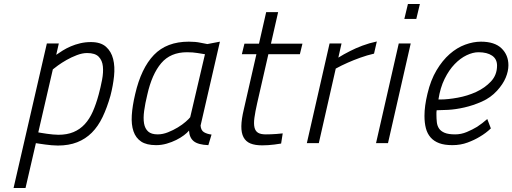

<svg xmlns="http://www.w3.org/2000/svg" viewBox="-20 -718 2570 963"><path d="M270 12Q255 12 239 10.5Q223 9 207.5 7Q192 5 179.5 3Q167 1 160 0L108 225H48L215 -500H275L262 -443Q276 -453 294.5 -464.5Q313 -476 335 -485.5Q357 -495 382.5 -501Q408 -507 436 -507Q485 -507 511.5 -483.5Q538 -460 547.5 -422Q557 -384 552 -336Q547 -288 534 -238Q517 -178 494.5 -131Q472 -84 440.5 -52.5Q409 -21 367 -4.5Q325 12 270 12ZM417 -452Q393 -452 365.5 -441.5Q338 -431 313.5 -417Q289 -403 270.5 -389.5Q252 -376 245 -370L172 -54Q178 -53 189.5 -51Q201 -49 215.5 -47Q230 -45 245.5 -43.5Q261 -42 273 -42Q316 -42 348.5 -55.5Q381 -69 405 -95Q429 -121 445.5 -158.5Q462 -196 475 -244Q485 -281 492 -318Q499 -355 496 -385Q493 -415 475 -433.5Q457 -452 417 -452Z M986 -88Q988 -64 1003 -55Q1018 -46 1041 -43L1025 10Q974 8 952 -9.5Q930 -27 928 -63Q919 -52 902.5 -39.5Q886 -27 864 -16Q842 -5 816 2.5Q790 10 763 10Q715 10 688 -8Q661 -26 649.5 -59.5Q638 -93 641 -140Q644 -187 658 -246Q688 -376 752 -442.5Q816 -509 927 -509Q961 -509 984 -504Q1007 -499 1020 -497L1083 -509ZM771 -44Q796 -44 822.5 -54.5Q849 -65 872 -79Q895 -93 911.5 -107.5Q928 -122 934 -130L1008 -446Q994 -448 971 -452Q948 -456 918 -456Q835 -456 788.5 -401Q742 -346 719 -244Q708 -199 703 -162Q698 -125 702.5 -99Q707 -73 723 -58.5Q739 -44 771 -44Z M1326 -446 1270 -201Q1260 -157 1256 -127Q1252 -97 1256.5 -78.5Q1261 -60 1274.5 -52Q1288 -44 1313 -44Q1324 -44 1338 -44.5Q1352 -45 1366 -46Q1382 -47 1398 -49L1390 2Q1373 5 1356 7Q1342 9 1325 10Q1308 11 1295 11Q1259 11 1236 1.5Q1213 -8 1201.5 -29.5Q1190 -51 1190.5 -85.5Q1191 -120 1203 -170L1266 -446H1193L1206 -499H1279L1315 -657H1375L1339 -499H1497L1484 -446Z M1633 -500H1693L1677 -429Q1704 -446 1736 -462Q1763 -476 1797.5 -489Q1832 -502 1870 -510L1856 -449Q1821 -441 1786.5 -428.5Q1752 -416 1725 -404Q1693 -390 1664 -374L1579 0H1519Z M1980 -500H2040L1926 0H1866ZM2026 -698H2086L2068 -623H2008Z M2263 -44Q2293 -44 2321.5 -56Q2350 -68 2373 -82Q2399 -99 2424 -121L2442 -74Q2417 -50 2386 -32Q2360 -16 2325 -3Q2290 10 2249 10Q2209 10 2182.5 0Q2156 -10 2139.5 -29Q2123 -48 2116 -75Q2109 -102 2109 -137Q2109 -186 2124 -248Q2140 -316 2169.5 -365.5Q2199 -415 2235.5 -447Q2272 -479 2313 -494Q2354 -509 2392 -509Q2461 -509 2495.5 -475.5Q2530 -442 2530 -391Q2530 -361 2516.5 -328.5Q2503 -296 2473 -263Q2441 -228 2397 -208.5Q2353 -189 2309 -179Q2265 -169 2227 -167Q2189 -165 2170 -165Q2169 -159 2169 -153.5Q2169 -148 2169 -142Q2169 -123 2171 -105Q2173 -87 2182 -73.5Q2191 -60 2210 -52Q2229 -44 2263 -44ZM2189 -219Q2226 -219 2275.5 -228Q2325 -237 2368.5 -257Q2412 -277 2442.5 -309.5Q2473 -342 2473 -389Q2473 -422 2448 -439Q2423 -456 2380 -456Q2352 -456 2320.5 -441Q2289 -426 2260.5 -396.5Q2232 -367 2210 -322.5Q2188 -278 2179 -219Z"/></svg>

Font: Panefresco 250wt
Style: Italic
Weight: 300
Version: Version 1.000